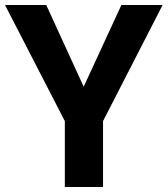

<svg xmlns="http://www.w3.org/2000/svg" viewBox="-27 -744 667 764"><path d="M620 -724 383 -262V0H231V-262L-7 -724H157L306 -399L456 -724Z"/></svg>

Font: Freesentation 8 ExtraBold
Style: Regular
Weight: 800
Designer: glyphs from Roboto by Christian Robertson / Hangul glyphs from Noto Sans CJK(Source Han Sans) by Jang Soo-young and Kang
Foundry: PT&
Version: Version 2.001